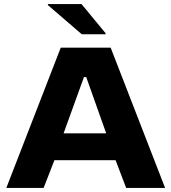

<svg xmlns="http://www.w3.org/2000/svg" viewBox="-20 -922 840 942"><path d="M11 0 278 -688H523L790 0H599L547 -136H247L194 0ZM292 -268H501L403 -544H392ZM381 -754 215 -897V-902H380L498 -759V-754Z"/></svg>

Font: Saira Expanded
Style: Bold
Weight: 700
Width: 7
Designer: Hector Gatti with collaboration of the Omnibus-Type team
Foundry: Omnibus-Type
Version: Version 1.100; ttfautohint (v1.8.3)